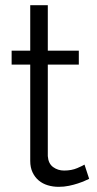

<svg xmlns="http://www.w3.org/2000/svg" viewBox="-20 -717 375 743"><path d="M325 -25Q319 -22 307.5 -17Q296 -12 281 -7Q266 -2 247 2Q228 6 207 6Q185 6 165 0Q145 -6 130 -18.5Q115 -31 106 -50Q97 -69 97 -94V-467H25V-521H97V-697H165V-521H285V-467H165V-113Q167 -84 185.5 -70.5Q204 -57 228 -57Q257 -57 279 -66.5Q301 -76 307 -80Z"/></svg>

Font: PTCRaleway
Style: Regular
Weight: 400
Designer: Matt McInerney, Pablo Impallari, Rodrigo Fuenzalida
Foundry: Matt McInerney, Pablo Impallari, Rodrigo Fuenzalida
Version: Version 3.000g; ttfautohint (v1.5) -l 8 -r 28 -G 28 -x 14 -D